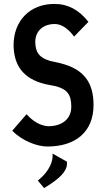

<svg xmlns="http://www.w3.org/2000/svg" viewBox="-20 -732 532 975"><path d="M258 -610C315 -610 356 -546 356 -546L429 -621C382 -681 326 -712 257 -712H255C131 -712 49 -625 49 -503C50 -403 95 -333 209 -305L264 -294C323 -278 342 -250 342 -190C342 -131 299 -91 225 -91C211 -92 164 -96 115 -152L42 -68C93 -17 167 12 221 12C363 12 455 -62 455 -199C455 -315 404 -382 286 -411L233 -423C178 -440 160 -466 159 -520C160 -575 199 -610 258 -610ZM214 217C286 173 320 135 320 101V89L247 48V61C247 106 211 151 188 171L172 185L204 223Z"/></svg>

Font: Mint Spirit No2
Style: Bold
Weight: 700
Designer: HARENDAL Hirwen
Foundry: Arkandis Digital Foundry.
Version: Version 1.004;FFEdit